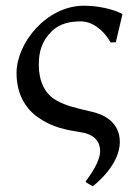

<svg xmlns="http://www.w3.org/2000/svg" viewBox="-20 -459 490 673"><path d="M266 5C313 13 331 39 331 71C331 107 296 156 280 177L283 181L305 194C320 183 400 116 400 39C400 -32 342 -59 299 -68C242 -81 210 -89 178 -107C136 -130 116 -176 116 -232C116 -277 126 -315 162 -350C190 -377 226 -384 263 -384C302 -384 342 -356 368 -310L386 -311L409 -408L407 -411C376 -427 324 -439 274 -439C144 -439 38 -309 38 -203C38 -136 64 -82 114 -47C166 -11 212 -4 266 5Z"/></svg>

Font: Libertinus Sans
Style: Regular
Weight: 400
Designer: Philipp H. Poll, Khaled Hosny
Foundry: Caleb Maclennan
Version: Version 7.050;RELEASE